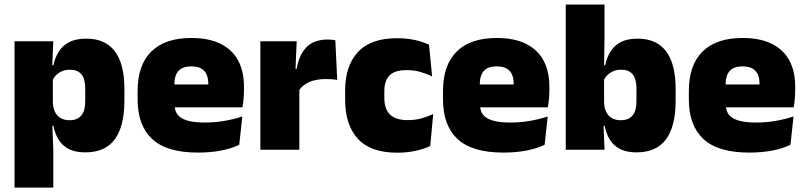

<svg xmlns="http://www.w3.org/2000/svg" viewBox="-20 -680 3660 872"><path d="M367 12Q322.5 12 293 -3Q263.5 -18 246.5 -45.2Q229.5 -72.5 222.5 -109H180L220 -216.5Q220.5 -191 229.2 -172.5Q238 -154 254.8 -144Q271.5 -134 295.5 -134Q331 -134 349 -155.2Q367 -176.5 367 -219V-279Q367 -322 349.5 -342.8Q332 -363.5 296.5 -363.5Q277.5 -363.5 261.5 -356.5Q245.5 -349.5 234 -337.8Q222.5 -326 217 -311.5L176.5 -383.5H222.5Q229.5 -417.5 246.5 -445Q263.5 -472.5 294 -488.5Q324.5 -504.5 372.5 -504.5Q457.5 -504.5 501.2 -447.5Q545 -390.5 545 -275.5V-223Q545 -106.5 501.2 -47.2Q457.5 12 367 12ZM46 172V-492.5H222L216 -352L220 -340V-158L217 -128.5L222 0V172Z M879 13Q737.5 13 671.2 -48.5Q605 -110 605 -228.5V-267Q605 -384.5 667.2 -446Q729.5 -507.5 849 -507.5Q928.5 -507.5 981.5 -481.2Q1034.5 -455 1061.2 -405.8Q1088 -356.5 1088 -287V-271.5Q1088 -251.5 1086.2 -230.8Q1084.5 -210 1081 -192.5H922.5Q924.5 -223 925.2 -250Q926 -277 926 -298.5Q926 -324.5 918 -342.2Q910 -360 893 -369.2Q876 -378.5 849 -378.5Q808.5 -378.5 790.2 -357.5Q772 -336.5 772 -298V-253.5L773 -234.5V-203.5Q773 -188 778.5 -173.5Q784 -159 798.8 -147.8Q813.5 -136.5 840.8 -130Q868 -123.5 911.5 -123.5Q956 -123.5 998.5 -130.8Q1041 -138 1080.5 -151L1066.5 -22.5Q1032 -5.5 984.2 3.8Q936.5 13 879 13ZM698.5 -192.5V-296.5H1045.5V-192.5Z M1337 -267.5 1286 -367.5H1327.5Q1337.5 -430 1371.5 -465.2Q1405.5 -500.5 1469 -500.5Q1478.5 -500.5 1486.8 -499.5Q1495 -498.5 1503 -497L1511.5 -317Q1501.5 -319 1487.8 -320Q1474 -321 1461 -321Q1414 -321 1383 -306.8Q1352 -292.5 1337 -267.5ZM1162.5 0V-492.5H1327.5L1320.5 -329.5H1339.5V0Z M1784 13.5Q1663.5 13.5 1605.5 -49.5Q1547.5 -112.5 1547.5 -227V-269.5Q1547.5 -380.5 1605.5 -443.5Q1663.5 -506.5 1783.5 -506.5Q1813 -506.5 1839.5 -502.8Q1866 -499 1888.5 -492.2Q1911 -485.5 1928.5 -477L1942.5 -332.5Q1918 -345 1889.5 -353.2Q1861 -361.5 1826 -361.5Q1772 -361.5 1748.8 -337Q1725.5 -312.5 1725.5 -266.5V-234Q1725.5 -186 1751 -160.2Q1776.5 -134.5 1831 -134.5Q1865 -134.5 1892.8 -142Q1920.5 -149.5 1947.5 -162L1934 -17Q1906.5 -3.5 1867.5 5Q1828.5 13.5 1784 13.5Z M2266 13Q2124.5 13 2058.2 -48.5Q1992 -110 1992 -228.5V-267Q1992 -384.5 2054.2 -446Q2116.5 -507.5 2236 -507.5Q2315.5 -507.5 2368.5 -481.2Q2421.5 -455 2448.2 -405.8Q2475 -356.5 2475 -287V-271.5Q2475 -251.5 2473.2 -230.8Q2471.5 -210 2468 -192.5H2309.5Q2311.5 -223 2312.2 -250Q2313 -277 2313 -298.5Q2313 -324.5 2305 -342.2Q2297 -360 2280 -369.2Q2263 -378.5 2236 -378.5Q2195.5 -378.5 2177.2 -357.5Q2159 -336.5 2159 -298V-253.5L2160 -234.5V-203.5Q2160 -188 2165.5 -173.5Q2171 -159 2185.8 -147.8Q2200.5 -136.5 2227.8 -130Q2255 -123.5 2298.5 -123.5Q2343 -123.5 2385.5 -130.8Q2428 -138 2467.5 -151L2453.5 -22.5Q2419 -5.5 2371.2 3.8Q2323.5 13 2266 13ZM2085.5 -192.5V-296.5H2432.5V-192.5Z M2870.5 12Q2826 12 2796.5 -3Q2767 -18 2750 -45.2Q2733 -72.5 2726 -109H2683.5L2723.5 -216.5Q2724 -191 2732.8 -172.5Q2741.5 -154 2758.2 -144Q2775 -134 2799 -134Q2834.5 -134 2852.5 -155.2Q2870.5 -176.5 2870.5 -219V-279Q2870.5 -322 2853 -342.8Q2835.5 -363.5 2800 -363.5Q2781 -363.5 2765 -356.5Q2749 -349.5 2737.5 -337.8Q2726 -326 2720.5 -311.5L2680 -383.5H2728.5Q2735.5 -417.5 2752 -445Q2768.5 -472.5 2798.8 -488.5Q2829 -504.5 2876 -504.5Q2961 -504.5 3004.8 -447.5Q3048.5 -390.5 3048.5 -275.5V-223Q3048.5 -106.5 3004.8 -47.2Q2961 12 2870.5 12ZM2549.5 0V-659.5H2725.5V-517L2723 -352L2723.5 -340V-158L2720.5 -128.5L2725.5 0Z M3382.5 13Q3241 13 3174.8 -48.5Q3108.5 -110 3108.5 -228.5V-267Q3108.5 -384.5 3170.8 -446Q3233 -507.5 3352.5 -507.5Q3432 -507.5 3485 -481.2Q3538 -455 3564.8 -405.8Q3591.5 -356.5 3591.5 -287V-271.5Q3591.5 -251.5 3589.8 -230.8Q3588 -210 3584.5 -192.5H3426Q3428 -223 3428.8 -250Q3429.5 -277 3429.5 -298.5Q3429.5 -324.5 3421.5 -342.2Q3413.5 -360 3396.5 -369.2Q3379.5 -378.5 3352.5 -378.5Q3312 -378.5 3293.8 -357.5Q3275.5 -336.5 3275.5 -298V-253.5L3276.5 -234.5V-203.5Q3276.5 -188 3282 -173.5Q3287.5 -159 3302.2 -147.8Q3317 -136.5 3344.2 -130Q3371.5 -123.5 3415 -123.5Q3459.5 -123.5 3502 -130.8Q3544.5 -138 3584 -151L3570 -22.5Q3535.5 -5.5 3487.8 3.8Q3440 13 3382.5 13ZM3202 -192.5V-296.5H3549V-192.5Z"/></svg>

Font: Anek Tamil ExtraBold
Style: Regular
Weight: 800
Designer: Aadarsh Rajan (Tamil), Yesha Goshar (Latin)
Foundry: Ek Type
Version: Version 1.003